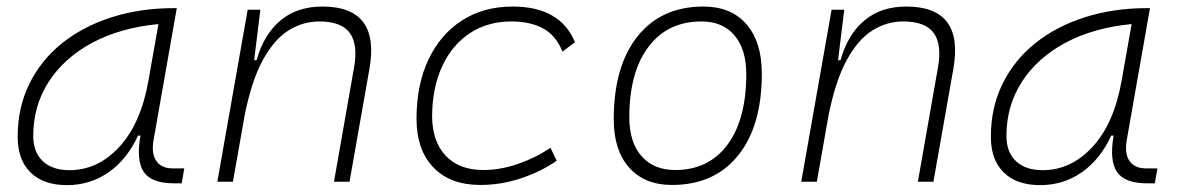

<svg xmlns="http://www.w3.org/2000/svg" viewBox="-20 -547 3556 578"><path d="M181.6 10.3Q110.8 10.3 72 -27.8Q33.2 -65.9 33.2 -135.3Q33.2 -223.1 68.4 -294.7Q103.5 -366.2 167 -417Q230.5 -467.8 316.4 -495.1Q402.3 -522.5 503.4 -522.5H512.2L442.4 -126Q435.1 -85.4 450.4 -62.7Q465.8 -40 500.5 -40H534.7L526.9 4.9H503.9Q436 4.9 412.8 -29.5Q389.6 -64 402.8 -138.7H395.5Q362.3 -66.9 306.9 -28.3Q251.5 10.3 181.6 10.3ZM189 -34.7Q274.9 -34.7 339.8 -105.5Q404.8 -176.3 427.2 -306.2L457 -474.6Q341.8 -463.4 257.3 -418Q172.9 -372.6 126.5 -300.5Q80.1 -228.5 80.1 -137.7Q80.1 -88.9 108.9 -61.8Q137.7 -34.7 189 -34.7Z M634.3 0 725.6 -517.6H763.7L745.1 -365.7H752.4Q773.9 -442.9 824 -485.1Q874 -527.3 950.7 -527.3Q1125 -527.3 1092.3 -340.3L1032.2 0H985.4L1045.9 -344.2Q1058.1 -413.1 1033 -447.8Q1007.8 -482.4 940.9 -482.4Q891.6 -482.4 848.4 -455.3Q805.2 -428.2 771.2 -366.2Q737.3 -304.2 716.3 -198.7L681.2 0Z M1435.1 -35.2Q1486.3 -35.2 1539.3 -53.5Q1592.3 -71.8 1637.2 -102.1L1655.8 -63Q1608.4 -30.3 1548.6 -10.3Q1488.8 9.8 1425.8 9.8Q1335.4 9.8 1284.7 -43Q1233.9 -95.7 1233.9 -189.9Q1233.9 -292 1269.8 -367.7Q1305.7 -443.4 1370.8 -485.4Q1436 -527.3 1523.4 -527.3Q1666.5 -527.3 1710.9 -419.9L1673.3 -391.6Q1653.8 -440.4 1615 -461.4Q1576.2 -482.4 1519.5 -482.4Q1447.8 -482.4 1394 -446.8Q1340.3 -411.1 1310.8 -346.7Q1281.2 -282.2 1280.8 -195.8Q1281.7 -120.1 1322.3 -77.6Q1362.8 -35.2 1435.1 -35.2Z M2002.9 9.8Q1920.4 9.8 1874 -42.5Q1827.6 -94.7 1827.6 -187.5Q1827.6 -347.7 1899.2 -437.5Q1970.7 -527.3 2097.7 -527.3Q2180.7 -527.3 2227.1 -474.1Q2273.4 -420.9 2273.4 -325.2Q2273.4 -167.5 2201.9 -78.9Q2130.4 9.8 2002.9 9.8ZM2012.7 -35.2Q2113.3 -35.2 2169.9 -111.3Q2226.6 -187.5 2226.6 -323.7Q2226.6 -398.4 2191.2 -440.4Q2155.8 -482.4 2091.8 -482.4Q1989.7 -482.4 1932.1 -406Q1874.5 -329.6 1874.5 -193.8Q1874.5 -119.1 1911.1 -77.1Q1947.8 -35.2 2012.7 -35.2Z M2392.1 0 2483.4 -517.6H2521.5L2502.9 -365.7H2510.3Q2531.7 -442.9 2581.8 -485.1Q2631.8 -527.3 2708.5 -527.3Q2882.8 -527.3 2850.1 -340.3L2790 0H2743.2L2803.7 -344.2Q2815.9 -413.1 2790.8 -447.8Q2765.6 -482.4 2698.7 -482.4Q2649.4 -482.4 2606.2 -455.3Q2563 -428.2 2529.1 -366.2Q2495.1 -304.2 2474.1 -198.7L2439 0Z M3111.3 10.3Q3040.5 10.3 3001.7 -27.8Q2962.9 -65.9 2962.9 -135.3Q2962.9 -223.1 2998 -294.7Q3033.2 -366.2 3096.7 -417Q3160.2 -467.8 3246.1 -495.1Q3332 -522.5 3433.1 -522.5H3441.9L3372.1 -126Q3364.7 -85.4 3380.1 -62.7Q3395.5 -40 3430.2 -40H3464.4L3456.5 4.9H3433.6Q3365.7 4.9 3342.5 -29.5Q3319.3 -64 3332.5 -138.7H3325.2Q3292 -66.9 3236.6 -28.3Q3181.2 10.3 3111.3 10.3ZM3118.7 -34.7Q3204.6 -34.7 3269.5 -105.5Q3334.5 -176.3 3356.9 -306.2L3386.7 -474.6Q3271.5 -463.4 3187 -418Q3102.5 -372.6 3056.2 -300.5Q3009.8 -228.5 3009.8 -137.7Q3009.8 -88.9 3038.6 -61.8Q3067.4 -34.7 3118.7 -34.7Z"/></svg>

Font: Cascadia Code NF ExtraLight
Style: Italic
Weight: 200
Italic angle: -10°
Monospace: yes
Designer: Aaron Bell
Foundry: Saja Typeworks
Version: Version 2404.023; ttfautohint (v1.8.4)